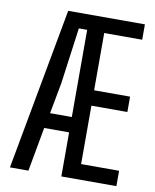

<svg xmlns="http://www.w3.org/2000/svg" viewBox="-88 -867 756 935"><g transform="rotate(10 290.0 -400.0)"><path d="M25.9 0 172.9 -800H552.2V-724H364.4V-440.8H542.2V-364.8H364.4V-76H552.2V0H280V-217.9H156.8L117.2 0ZM172.5 -293.8H280V-724.8H238.8L201.3 -448.7Z"/></g></svg>

Font: Big Shoulders Text SC Thin
Style: Regular
Weight: 100
Designer: Patric King
Foundry: XO Type Co
Version: Version 2.002